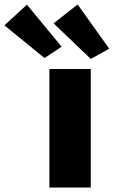

<svg xmlns="http://www.w3.org/2000/svg" viewBox="-160 -843 511 863"><path d="M62 0V-533H248V0ZM248 -578 81 -738 189 -823 331 -624ZM-39 -822 117 -633 40 -582 -140 -729Z"/></svg>

Font: Mach ExtraBold
Style: Regular
Weight: 800
Version: Version 1.002